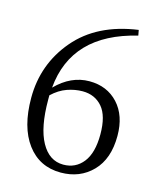

<svg xmlns="http://www.w3.org/2000/svg" viewBox="-113 -825 766 921"><g transform="rotate(15 269.5 -365.0)"><path d="M278 -26Q339 -26 376 -73Q413 -120 413 -212Q413 -304 376 -347Q339 -390 278 -390Q240 -390 201.5 -376.5Q163 -363 128 -330Q128 -320 128 -308Q128 -171 168 -98.5Q208 -26 278 -26ZM461 -744 466 -717Q155 -642 131 -369Q206 -445 297 -445Q385 -445 439.5 -386Q494 -327 494 -226Q494 -112 432.5 -49Q371 14 276 14Q170 14 108.5 -68.5Q47 -151 47 -296Q47 -464 154 -590Q261 -716 461 -744Z"/></g></svg>

Font: Han-Nom Khai
Style: Regular
Weight: 400
Version: Version 1.200;June 22, 2023;FontCreator 14.0.0.2814 64-bit